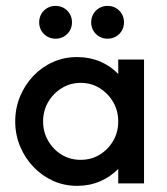

<svg xmlns="http://www.w3.org/2000/svg" viewBox="-20 -617 561 646"><path d="M239.6 8.3Q195.8 8.3 158.3 -8.7Q120.8 -25.7 92.4 -55.6Q63.9 -85.4 47.6 -124.7Q31.2 -163.9 31.2 -208.3Q31.2 -253.5 47.6 -292.7Q63.9 -331.9 92.4 -361.8Q120.8 -391.7 158.3 -408.3Q195.8 -425 239.6 -425Q281.2 -425 316.7 -410.1Q352.1 -395.1 377.8 -368.1V-416.7H464.6V0H377.8V-48.6Q352.1 -22.2 316.7 -6.9Q281.2 8.3 239.6 8.3ZM251.4 -79.2Q286.8 -79.2 315.3 -96.5Q343.8 -113.9 360.8 -143.1Q377.8 -172.2 377.8 -208.3Q377.8 -244.4 360.8 -273.6Q343.8 -302.8 315.3 -320.5Q286.8 -338.2 251.4 -338.2Q216.7 -338.2 187.8 -320.5Q159 -302.8 142 -273.6Q125 -244.4 125 -208.3Q125 -172.9 142 -143.4Q159 -113.9 187.5 -96.5Q216 -79.2 251.4 -79.2ZM166.7 -486.8Q151.4 -486.8 138.9 -494.1Q126.4 -501.4 119.1 -513.9Q111.8 -526.4 111.8 -541.7Q111.8 -557.6 119.1 -570.1Q126.4 -582.6 138.9 -589.9Q151.4 -597.2 166.7 -597.2Q182.6 -597.2 195.1 -589.9Q207.6 -582.6 214.9 -570.1Q222.2 -557.6 222.2 -541.7Q222.2 -526.4 214.9 -513.9Q207.6 -501.4 195.1 -494.1Q182.6 -486.8 166.7 -486.8ZM341.7 -486.8Q326.4 -486.8 313.9 -494.1Q301.4 -501.4 294.1 -513.9Q286.8 -526.4 286.8 -541.7Q286.8 -557.6 294.1 -570.1Q301.4 -582.6 313.9 -589.9Q326.4 -597.2 341.7 -597.2Q357.6 -597.2 370.1 -589.9Q382.6 -582.6 389.9 -570.1Q397.2 -557.6 397.2 -541.7Q397.2 -526.4 389.9 -513.9Q382.6 -501.4 370.1 -494.1Q357.6 -486.8 341.7 -486.8Z"/></svg>

Font: Afacad Flux Medium
Style: Regular
Weight: 500
Designer: Kristian Moeller
Foundry: Dicotype
Version: Version 1.100